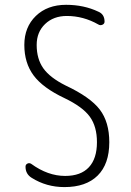

<svg xmlns="http://www.w3.org/2000/svg" viewBox="-20 -760 540 790"><path d="M245.1 -356.4Q156.2 -398.4 118.2 -449.7Q80.1 -501 80.1 -575.2Q80.1 -648.4 127.4 -694.3Q174.8 -740.2 252 -740.2Q325.2 -740.2 384.8 -711.9Q410.2 -701.2 410.2 -670.9Q410.2 -662.1 401.4 -658.2Q392.6 -654.3 384.8 -659.2Q323.2 -694.3 254.9 -694.3Q200.2 -694.3 165.5 -661.1Q130.9 -627.9 130.9 -575.2Q130.9 -517.6 158.2 -479Q185.5 -440.4 250 -408.2Q351.6 -360.4 390.6 -309.1Q429.7 -257.8 429.7 -174.8Q429.7 -85 381.8 -37.6Q334 9.8 245.1 9.8Q170.9 9.8 110.4 -28.3Q85 -43.9 85 -74.2Q85 -83 92.8 -86.9Q100.6 -90.8 108.4 -85.9Q176.8 -36.1 248 -36.1Q312.5 -36.1 345.7 -71.8Q378.9 -107.4 378.9 -174.8Q378.9 -239.3 349.6 -279.8Q320.3 -320.3 245.1 -356.4Z"/></svg>

Font: Rounded Mgen+ 2m light
Style: Regular
Weight: 200
Designer: [Source Han Sans]
Ryoko NISHIZUKA  (kana & ideographs); Paul D. Hunt (Latin, Greek & Cyrillic); Wenlong ZHANG  (bopomofo
Version: Version 1.059.20150602